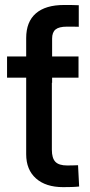

<svg xmlns="http://www.w3.org/2000/svg" viewBox="-20 -749 361 770"><path d="M85 -522.5H188V-148.4Q188 -114.7 202.1 -100.1Q216.3 -85.4 249 -85.4Q259.8 -85.4 271.2 -85.7Q282.7 -85.9 293 -86.4L297.4 -1Q283.7 0.5 266.8 1Q250 1.5 233.4 1.5Q163.6 1.5 124.3 -33.4Q85 -68.4 85 -130.4ZM294.9 -522.5V-437.5H8.3V-522.5ZM85 -417V-596.2Q85 -661.6 123.8 -695.3Q162.6 -729 236.8 -729Q256.3 -729 270.8 -728.8Q285.2 -728.5 295.9 -728V-641.6Q288.1 -642.1 272.9 -642.1Q257.8 -642.1 248 -642.1Q216.8 -642.1 202.9 -630.9Q189 -619.6 189 -594.2V-417Z"/></svg>

Font: Inter 28pt Medium
Style: Regular
Weight: 500
Designer: Rasmus Andersson
Foundry: rsms
Version: Version 4.001;git-66647c0bb